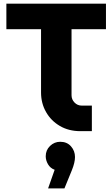

<svg xmlns="http://www.w3.org/2000/svg" viewBox="-20 -720 617 1054"><path d="M421 0Q357.3 0 308.7 -28.5Q260 -57 232.7 -105.2Q205.3 -153.3 205.3 -212.3V-559.7H15V-700H561.7V-559.7H372.7V-197.3Q372.7 -174 389 -157.2Q405.3 -140.3 428.7 -140.3H484.3V0ZM244 314.3 280 212Q256 203.3 243.5 181.7Q231 160 231 138Q231 104 254.7 81.2Q278.3 58.3 310.7 58.3Q347.7 58.3 369.7 83.3Q391.7 108.3 391.7 142Q391.7 172.3 374.3 215L333.7 314.3Z"/></svg>

Font: MuseoModerno Thin
Style: Regular
Weight: 100
Designer: Pablo Cosgaya, Héctor Gatti, Marcela Romero, and the Authors of The MuseoModerno Project.
Foundry: Omnibus-Type Team
Version: Version 1.003